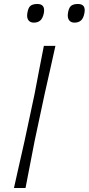

<svg xmlns="http://www.w3.org/2000/svg" viewBox="-20 -943 445 963"><path d="M50 0Q63.5 -61 76.2 -116.8Q89 -172.5 103.5 -237.5L153.5 -472Q166 -539 177.2 -596.2Q188.5 -653.5 200 -713H258Q244.5 -652 232 -596.2Q219.5 -540.5 204 -472L154 -237.5Q141 -169.5 130.2 -114.8Q119.5 -60 108 0ZM353.5 -829.5Q333 -829.5 324.5 -844.8Q316 -860 323 -888.5Q328 -908.5 339.5 -915.8Q351 -923 371 -923Q412 -923 403.5 -877.5Q398.5 -851 386 -840.2Q373.5 -829.5 353.5 -829.5ZM149.5 -829.5Q129 -829.5 120.5 -844.8Q112 -860 119.5 -888.5Q124 -908.5 135.8 -915.8Q147.5 -923 167.5 -923Q208 -923 200 -877.5Q194.5 -851 182 -840.2Q169.5 -829.5 149.5 -829.5Z"/></svg>

Font: Commissioner Loud ExtraLight
Style: Italic
Weight: 200
Italic angle: -12°
Designer: Kostas Bartsokas
Foundry: Kostas Bartsokas
Version: Version 1.000; ttfautohint (v1.8.3)